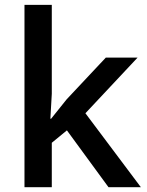

<svg xmlns="http://www.w3.org/2000/svg" viewBox="-20 -780 612 800"><path d="M192.9 -285.2 257.8 -366.2 420.9 -540H553.2L335.9 -308.1L566.9 0H432.1L258.8 -236.8L195.8 -185.1V0H82V-759.8H195.8V-389.2L189.9 -285.2Z"/></svg>

Font: f1_51640          
Style: Regular
Weight: 600
Foundry: Ascender Corporation
Version: Version 1.10